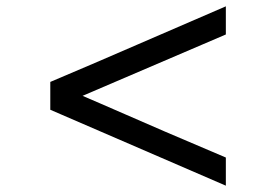

<svg xmlns="http://www.w3.org/2000/svg" viewBox="-20 -691 873 607"><path d="M139 -344V-432Q281 -492 416.5 -551Q552 -610 694 -671V-582L241 -388Q264 -378 294.5 -365Q325 -352 375 -330Q425 -308 501.5 -275Q578 -242 694 -193V-104Z"/></svg>

Font: Gugi
Style: Regular
Weight: 400
Designer: HBKIM, TJKIM
Foundry: TAE System & Typefaces Co.
Version: Version 3.00